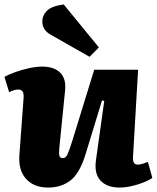

<svg xmlns="http://www.w3.org/2000/svg" viewBox="-22 -828 704 862"><path d="M-2 -483Q16 -493 46 -504Q76 -515 108.5 -522Q141 -529 167 -529Q221 -529 248.5 -501.5Q276 -474 270 -420L244 -160Q242 -137 245 -127.5Q248 -118 261 -118Q273 -118 281 -135Q289 -152 303 -197L401 -515H598L575 -121Q574 -89 595 -89Q607 -89 619.5 -93Q632 -97 642 -101L662 -29Q636 -12 593.5 1Q551 14 515 14Q458 14 429 -17.5Q400 -49 409 -110L446 -375L436 -377L361 -132Q335 -49 294 -17.5Q253 14 194 14Q130 14 95 -25Q60 -64 65 -132L84 -389Q85 -411 78.5 -418.5Q72 -426 59 -426Q42 -426 19 -414ZM422 -615 380 -573 206 -672Q189 -681 178.5 -696Q168 -711 168 -731Q168 -759 189 -780Q210 -801 264 -808Z"/></svg>

Font: Literata 12pt ExtraBold
Style: Italic
Weight: 800
Italic angle: -2°
Designer: Latin by Veronika Burian and Jose Scaglione. Greek by Irene Vlachou. Cyrillic by Vera Evstafieva
Foundry: TypeTogether
Version: Version 3.002